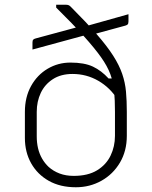

<svg xmlns="http://www.w3.org/2000/svg" viewBox="-20 -780 640 810"><path d="M522 -720Q522 -713 522 -705.5Q522 -698 522 -690Q522 -685 521 -681.5Q520 -678 517.5 -676Q515 -674 509 -672L373 -635Q369 -634 363.5 -634Q358 -634 353.5 -634Q349 -634 345 -633L117 -571Q117 -579 117 -586Q117 -593 117 -600Q117 -609 120 -612.5Q123 -616 131 -618L316 -668Q320 -669 324.5 -669Q329 -669 334 -669Q339 -669 344 -670ZM277 -516Q336 -516 372 -499Q408 -482 438 -449H476V-360Q445 -410 395 -439Q345 -468 286 -468Q237 -468 203 -446Q169 -424 152 -388Q135 -352 135 -308V-205Q135 -178 140.5 -154.5Q146 -131 157.5 -111Q169 -91 185 -76Q205 -58 231.5 -48Q258 -38 291 -38Q351 -38 389.5 -61.5Q428 -85 446.5 -123.5Q465 -162 465 -207V-308Q465 -358 461.5 -395.5Q458 -433 445.5 -467Q433 -501 406 -539Q379 -577 333.5 -627.5Q288 -678 217 -748V-760Q227 -760 237.5 -760Q248 -760 258 -760Q264 -760 268.5 -758.5Q273 -757 278 -752Q345 -685 388.5 -635Q432 -585 457.5 -545Q483 -505 495.5 -468.5Q508 -432 511.5 -393.5Q515 -355 515 -308V-207Q515 -143 486 -94Q457 -45 408 -17.5Q359 10 300 10Q234 10 186 -17Q138 -44 111.5 -91Q85 -138 85 -198V-308Q85 -370 111 -417Q137 -464 181 -490Q225 -516 277 -516Z"/></svg>

Font: Recursive Monospace Light
Style: Regular
Weight: 300
Version: Version 1.047